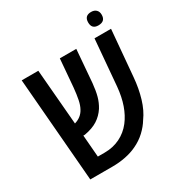

<svg xmlns="http://www.w3.org/2000/svg" viewBox="-177 -883 946 1007"><g transform="rotate(-30 295.5 -379.5)"><path d="M77.6 0 25.9 -629.9H126.5L154.8 -294.4Q196.8 -306.6 215.8 -342.3Q227.1 -362.3 232.9 -391.6Q238.8 -420.9 242.7 -460.9L256.8 -629.9H356.4L340.3 -432.1Q335.9 -387.2 327.4 -356Q318.8 -324.7 302.2 -297.9Q281.2 -265.6 249.8 -245.6Q218.3 -225.6 170.4 -217.3Q168 -217.3 165.5 -217.3Q163.1 -217.3 161.1 -217.3L171.9 -84H212.9Q264.2 -84 306.2 -104.5Q348.1 -125 377.4 -162.6Q432.1 -233.4 442.9 -350.6L466.8 -629.9H566.9L542.5 -351.1Q537.1 -286.1 520 -228.8Q502.9 -171.4 473.1 -130.9Q455.6 -101.6 426.8 -74.5Q397.9 -47.4 359.9 -29.8Q329.1 -15.1 291.3 -7.6Q253.4 0 212.9 0ZM519 -678.2Q479.5 -678.2 479.5 -718.3Q479.5 -758.8 520 -758.8Q539.6 -758.8 550.5 -748Q561.5 -737.3 561.5 -718.3Q561.5 -678.2 519 -678.2Z"/></g></svg>

Font: Open Sans Condensed SemiBold
Style: Regular
Weight: 600
Width: 3
Designer: Monotype Design Team
Foundry: Monotype Imaging Inc.
Version: Version 3.000; ttfautohint (v1.8.4)